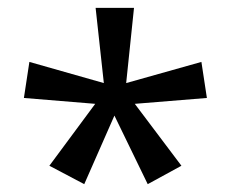

<svg xmlns="http://www.w3.org/2000/svg" viewBox="-20 -780 591 490"><path d="M322 -760 302 -568 494 -622 508 -530 324 -515 443 -357 357 -310 272 -485 195 -310 106 -357 223 -515 41 -530 55 -622 245 -568 224 -760Z"/></svg>

Font: Noto Sans Pau Cin Hau
Style: Regular
Weight: 400
Designer: Monotype Design Team
Foundry: Monotype Imaging Inc.
Version: Version 2.002; ttfautohint (v1.8.4.7-5d5b)